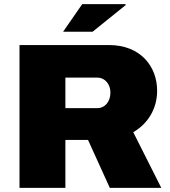

<svg xmlns="http://www.w3.org/2000/svg" viewBox="-20 -905 818 925"><path d="M284 -752H426L586 -881L584 -885H376ZM74 0H295V-231H404L509 0H757L622 -268C692 -309 737 -380 737 -468C737 -584 658 -688 505 -688H74ZM295 -384V-531H450C485 -531 512 -500 512 -459C512 -414 484 -384 450 -384Z"/></svg>

Font: Archivo Black
Style: Regular
Weight: 900
Designer: Hector Gatti
Foundry: Omnibus-Type
Version: Version 2.001